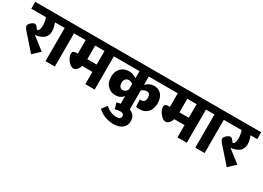

<svg xmlns="http://www.w3.org/2000/svg" viewBox="-36 -1635 3951 2884"><g transform="rotate(30 1939.5 -193.0)"><path d="M506 -695V-576H390Q421 -500 421 -435Q421 -359 369 -315.5Q317 -272 223 -262L439 -95L320 18L85 -248Q45 -293 45 -320Q45 -345 79.5 -376Q114 -407 141 -407Q158 -407 172.5 -393Q187 -379 212 -343Q258 -350 258 -444Q258 -509 235 -576H-20V-695Z M815 -695V-576H721V0H559V-576H466V-695Z M1506 -695V-576H1412V0H1250V-213H1072Q1060 -170 1032 -141.5Q1004 -113 975 -113Q931 -113 881.5 -172Q832 -231 832 -291Q832 -340 891 -340H923V-576H775V-695ZM1250 -340V-576H1088V-340Z M2018 -576V-431Q2078 -496 2163 -496Q2241 -496 2288 -441Q2335 -386 2335 -295Q2335 -193 2282 -136.5Q2229 -80 2140 -80Q2106 -80 2080 -87L2073 -212Q2087 -210 2097 -210Q2166 -210 2166 -293Q2166 -371 2104 -371Q2059 -371 2018 -334V0H1857V-145Q1808 -81 1721 -81Q1640 -81 1584.5 -136.5Q1529 -192 1529 -292Q1529 -386 1584 -441.5Q1639 -497 1725 -497Q1801 -497 1857 -452V-576H1466V-695H2413V-576ZM1779 -203Q1829 -203 1857 -259V-357Q1823 -380 1786 -380Q1752 -380 1731 -356.5Q1710 -333 1710 -292Q1710 -251 1728.5 -227Q1747 -203 1779 -203Z M1637 203 1704 114Q1797 195 1898 195Q1974 195 1974 140Q1974 91 1911 91Q1866 91 1820 105L1791 4Q1860 -17 1935 -17Q2021 -17 2070.5 24.5Q2120 66 2120 141Q2120 220 2063.5 264.5Q2007 309 1909 309Q1836 309 1764.5 282Q1693 255 1637 203Z M3104 -695V-576H3010V0H2848V-213H2670Q2658 -170 2630 -141.5Q2602 -113 2573 -113Q2529 -113 2479.5 -172Q2430 -231 2430 -291Q2430 -340 2489 -340H2521V-576H2373V-695ZM2848 -340V-576H2686V-340Z M3413 -695V-576H3319V0H3157V-576H3064V-695Z M3899 -695V-576H3783Q3814 -500 3814 -435Q3814 -359 3762 -315.5Q3710 -272 3616 -262L3832 -95L3713 18L3478 -248Q3438 -293 3438 -320Q3438 -345 3472.5 -376Q3507 -407 3534 -407Q3551 -407 3565.5 -393Q3580 -379 3605 -343Q3651 -350 3651 -444Q3651 -509 3628 -576H3373V-695Z"/></g></svg>

Font: FiraGO ExtraBold
Style: Regular
Weight: 800
Designer: bBox Type
Foundry: bBox Type GmbH
Version: Version 1.001;PS 001.001;hotconv 1.0.88;makeotf.lib2.5.64775